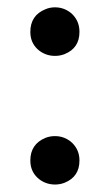

<svg xmlns="http://www.w3.org/2000/svg" viewBox="-20 -489 298 519"><path d="M102.5 -463.9Q114.7 -469.2 128.7 -469.2Q142.6 -469.2 154.8 -464.1Q167 -459 175.8 -450.2Q194.8 -431.2 194.8 -402.8Q194.8 -358.9 154.8 -342.8Q142.6 -337.9 128.7 -337.9Q114.7 -337.9 102.5 -342.8Q90.3 -347.7 81.1 -356.4Q62 -374.5 62 -402.8Q62 -447.3 102.5 -463.9ZM102.5 -116.2Q114.7 -121.1 128.7 -121.1Q142.6 -121.1 154.8 -116Q167 -110.8 175.8 -102.1Q194.8 -83 194.8 -55.2Q194.8 -11.2 154.8 4.9Q142.6 9.8 128.7 9.8Q114.7 9.8 102.5 4.9Q90.3 0 81.1 -8.8Q62 -26.9 62 -55.2Q62 -99.1 102.5 -116.2Z"/></svg>

Font: Stardos Stencil
Style: Regular
Weight: 400
Version: Version 1.000